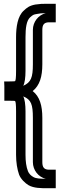

<svg xmlns="http://www.w3.org/2000/svg" viewBox="-20 -781 315 1016"><path d="M204 77V-157C204 -223 190 -270 153 -299C190 -329 204 -375 204 -441V-623C204 -651 214 -663 240 -663H250H275V-688V-736V-761H250H231C202 -761 195 -761 167 -757C135 -751 122 -740 106 -725C73 -696 65 -637 65 -584V-406C65 -370 63 -355 60 -352C60 -351 54 -350 28 -350H2L3 -325V-273V-248H28C54 -248 60 -247 60 -246C63 -243 65 -228 65 -192V38C65 78 71 115 81 143C90 167 114 189 131 199C159 215 197 215 231 215H250H275V190V142V117H250H240C214 117 204 105 204 77ZM103 -327C111 -342 115 -371 115 -406V-584C115 -633 120 -671 139 -689C155 -703 157 -704 175 -707C195 -711 199 -711 222 -711C183 -702 154 -665 154 -623V-441C154 -371 144 -345 103 -327ZM154 77C154 119 183 156 222 165C193 165 171 164 157 156C144 149 133 138 128 125C119 102 115 74 115 38V-192C115 -227 111 -256 103 -271C145 -254 154 -228 154 -157V77Z"/></svg>

Font: Gamestation DisplayOutline
Style: Regular
Weight: 400
Designer: Jonas Hecksher
Foundry: Jonas Hecksher, Playtypeª, e-types AS
Version: Version 1.003